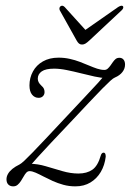

<svg xmlns="http://www.w3.org/2000/svg" viewBox="-20 -653 464 681"><path d="M81.5 -59Q95.5 -75.5 114 -95.8Q132.5 -116 160.5 -146Q188.5 -176 230 -219.5Q269.5 -261.5 297.2 -291Q325 -320.5 343 -338.8Q361 -357 371.5 -366.5Q382 -376 387.5 -378Q405 -385.5 414.2 -397.5Q423.5 -409.5 423.5 -424Q423.5 -435 418.2 -441.5Q413 -448 403.5 -448Q395.5 -448 390.2 -443.8Q385 -439.5 380.5 -433Q376 -426.5 371.5 -420.2Q367 -414 362 -409.5Q357 -405 350 -405Q338 -405 324.5 -409.5Q311 -414 295.8 -420.5Q280.5 -427 263.5 -433.5Q246.5 -440 227.5 -444.2Q208.5 -448.5 187.5 -448.5Q155.5 -448.5 132.2 -435.2Q109 -422 96.8 -399.5Q84.5 -377 84.5 -350Q84.5 -328.5 93.8 -317.2Q103 -306 117 -306Q126.5 -306 132.2 -311.8Q138 -317.5 138 -326.5Q138 -332.5 135.8 -338Q133.5 -343.5 127.5 -348.5Q120 -355.5 117 -361.5Q114 -367.5 114 -374Q114 -390 128 -399.8Q142 -409.5 172 -409.5Q192 -409.5 216.8 -404.5Q241.5 -399.5 267.2 -393Q293 -386.5 315.8 -381.5Q338.5 -376.5 354.5 -376.5L353 -390Q347 -380.5 328.5 -360Q310 -339.5 279 -306.8Q248 -274 205 -228Q166.5 -187 139.5 -158.2Q112.5 -129.5 94.5 -111Q76.5 -92.5 65.8 -82.5Q55 -72.5 49 -69.5Q34.5 -62.5 24.2 -54.2Q14 -46 8.5 -36.5Q3 -27 3 -17Q3 -5 9.5 1.5Q16 8 27 8Q36 8 42.5 2.5Q49 -3 54.2 -11Q59.5 -19 64 -27.2Q68.5 -35.5 73.5 -40.8Q78.5 -46 85 -46Q94 -46 106.5 -40.5Q119 -35 134.2 -27Q149.5 -19 167.2 -11Q185 -3 205 2.5Q225 8 247.5 8Q278 8 300.8 -5.8Q323.5 -19.5 337.5 -43.2Q351.5 -67 355 -97.5Q355 -104.5 353.2 -108Q351.5 -111.5 348 -111.5Q345 -112 342 -109.5Q339 -107 337.5 -101.5Q327 -64.5 307.5 -51Q288 -37.5 258 -37.5Q230.5 -37.5 200.8 -46.2Q171 -55 142 -63.5Q113 -72 87 -72ZM287 -542.5 209.5 -628Q206 -631.5 202.5 -632.5Q199 -633.5 195 -631Q192 -629 191 -625Q190 -621 192 -616.5L252 -509Q256 -502 260.2 -498.5Q264.5 -495 271 -495Q277.5 -495 283.2 -498.5Q289 -502 296.5 -509L411.5 -616.5Q416 -620.5 417 -624.8Q418 -629 416 -631Q413.5 -633.5 409 -632.5Q404.5 -631.5 399 -628L276.5 -542.5Z"/></svg>

Font: Fraunces 72pt Soft Wonky ExtraLight
Style: Italic
Weight: 250
Italic angle: -16°
Version: Version 1.000;[b76b70a41]